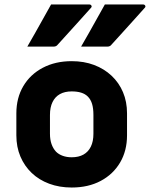

<svg xmlns="http://www.w3.org/2000/svg" viewBox="-20 -825 669 857"><path d="M300 -552Q355 -552 400 -535Q445 -518 478 -487Q511 -456 529 -413.5Q547 -371 547 -319V-221Q547 -152 516 -99.5Q485 -47 429.5 -17.5Q374 12 300 12Q245 12 199.5 -5Q154 -22 121.5 -53Q89 -84 71 -126.5Q53 -169 53 -221V-319Q53 -388 84 -440.5Q115 -493 171 -522.5Q227 -552 300 -552ZM300 -417Q269 -417 247.5 -405Q226 -393 214.5 -369.5Q203 -346 203 -312V-228Q203 -202 210 -182Q217 -162 230 -148Q242 -136 260 -129.5Q278 -123 300 -123Q331 -123 352.5 -135Q374 -147 385.5 -170.5Q397 -194 397 -228V-312Q397 -341 391 -361Q385 -381 372 -394Q360 -406 342 -411.5Q324 -417 300 -417ZM208 -805Q255 -805 294 -805Q333 -805 379 -805Q385 -805 388 -800Q391 -795 386 -790Q361 -762 338 -736.5Q315 -711 291 -684.5Q267 -658 237 -625Q235 -622 230.5 -619.5Q226 -617 220 -617Q188 -617 159.5 -617Q131 -617 102 -617Q120 -648 137.5 -679Q155 -710 172.5 -741.5Q190 -773 208 -805ZM448 -805Q495 -805 534 -805Q573 -805 619 -805Q625 -805 628 -800Q631 -795 626 -790Q601 -762 578 -736.5Q555 -711 531 -684.5Q507 -658 477 -625Q475 -622 470.5 -619.5Q466 -617 460 -617Q428 -617 399.5 -617Q371 -617 342 -617Q360 -648 377.5 -679Q395 -710 412.5 -741.5Q430 -773 448 -805Z"/></svg>

Font: Recursive Monospace ExtraBold
Style: Regular
Weight: 800
Version: Version 1.047